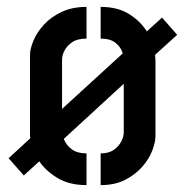

<svg xmlns="http://www.w3.org/2000/svg" viewBox="-20 -536 544 557"><path d="M231 1Q181 1 147 -19.5Q113 -40 94 -68L49 -27L5 -77L68 -135Q67 -140 67 -145Q67 -150 67 -154V-376Q67 -394 77 -418Q87 -442 107.5 -464.5Q128 -487 159 -501.5Q190 -516 231 -516V-424Q205 -424 190 -414Q175 -404 167.5 -390Q160 -376 160 -363V-220L336 -381Q331 -399 315.5 -411.5Q300 -424 272 -424V-516Q321 -516 354 -495.5Q387 -475 406 -445L450 -485L494 -435L430 -377Q430 -373 430.5 -368.5Q431 -364 431 -359V-141Q431 -123 421.5 -98.5Q412 -74 392 -51.5Q372 -29 342.5 -14Q313 1 272 1V-91Q296 -91 310.5 -101.5Q325 -112 332 -126Q339 -140 339 -152V-293L165 -133Q172 -115 188 -103Q204 -91 231 -91Z"/></svg>

Font: Stick No Bills ExtraLight SemiBold
Style: Regular
Weight: 600
Version: Version 2.000